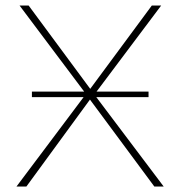

<svg xmlns="http://www.w3.org/2000/svg" viewBox="-20 -678 664 698"><path d="M541 0 307 -316 76 0H40L284 -325H96V-345H286L51 -658H84L308 -355L532 -658H566L331 -345H520V-325H330L575 0Z"/></svg>

Font: Ysabeau Infant Extralight
Style: Regular
Weight: 200
Designer: Christian Thalmann (Catharsis Fonts)
Version: Version 0.003